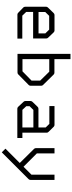

<svg xmlns="http://www.w3.org/2000/svg" viewBox="666 -1366 827 2200"><g transform="rotate(90 1080.0 -265.5)"><path d="M116 -231V-152L159 -107H422V-51H147Q135 -51 127 -59L65 -119Q57 -127 57 -140V-382Q57 -392 67 -402L128 -465Q139 -476 150 -476H331Q341 -476 352 -465L411 -403Q420 -394 420 -383V-231ZM117 -293H362V-371L319 -415H161L117 -370Z M597 -52V-659H657V-475H813Q825 -475 834 -466L953 -345Q962 -336 962 -324V-201Q962 -189 953 -180L830 -59Q823 -52 809 -52ZM657 -109H797L903 -213V-312L801 -416H657Z M1440 -108V-234H1239L1196 -190V-153L1238 -108ZM1500 -108H1561V-50H1225Q1213 -50 1204 -59L1146 -121Q1137 -130 1137 -142V-202Q1137 -214 1146 -223L1205 -284Q1213 -292 1226 -292H1440V-375L1399 -417H1195V-476H1411Q1423 -476 1432 -467L1491 -407Q1500 -398 1500 -387Z M1847 -78 1686 -241Q1677 -250 1677 -262V-476H1737V-274L1890 -121L1981 -212V-476H2041V-200Q2041 -188 2032 -179L1725 128L1683 86Z"/></g></svg>

Font: IBM 3270
Style: Regular
Weight: 400
Monospace: yes
Version: Version 2.3.1